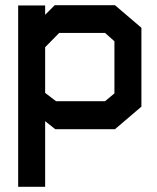

<svg xmlns="http://www.w3.org/2000/svg" viewBox="-20 -498 605 740"><path d="M423 0H193L154 -31V222H50V-477H154V-441L191 -478H423L525 -391V-87ZM421 -339 385 -371H208L154 -316V-140L196 -108H385L421 -138Z"/></svg>

Font: Turret Road ExtraBold
Style: Regular
Weight: 800
Designer: Noponies
Foundry: Noponies
Version: Version 1.001; ttfautohint (v1.8)